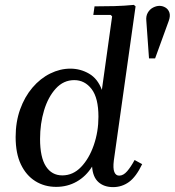

<svg xmlns="http://www.w3.org/2000/svg" viewBox="-20 -756 715 786"><path d="M44 -195Q44 -257 62.5 -308.5Q81 -360 113 -397.5Q145 -435 185.5 -455Q226 -475 268 -475Q309 -475 344.5 -454.5Q380 -434 397 -388L439 -689L433 -695H362L367 -730Q408 -730 448 -731Q488 -732 528 -736L535 -730L446 -99Q442 -67 448 -52Q454 -37 468 -37Q485 -37 500.5 -55Q516 -73 531 -101L562 -84Q537 -32 508 -11Q479 10 443 10Q406 10 383 -10.5Q360 -31 357 -74Q332 -34 294 -12.5Q256 9 210 9Q162 9 124.5 -14.5Q87 -38 65.5 -83Q44 -128 44 -195ZM144 -187Q144 -112 168 -75Q192 -38 235 -38Q279 -38 312 -72.5Q345 -107 364 -162Q383 -217 383 -278Q383 -355 355 -391.5Q327 -428 284 -428Q240 -428 208.5 -393.5Q177 -359 160.5 -304.5Q144 -250 144 -187ZM633 -732Q646 -732 657.5 -725Q669 -718 673.5 -704.5Q678 -691 671 -671L615 -517H590L579 -671Q577 -690 585 -704Q593 -718 606.5 -725Q620 -732 633 -732Z"/></svg>

Font: Brygada 1918 Medium
Style: Italic
Weight: 500
Italic angle: -8°
Designer: Mateusz Machalski | Borys Kosmynka | Przemek Hoffer
Foundry: NIEPODLEGLA 2018
Version: Version 3.006